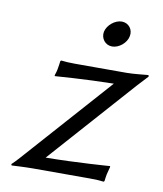

<svg xmlns="http://www.w3.org/2000/svg" viewBox="-74 -683 633 746"><g transform="rotate(10 243.0 -309.5)"><path d="M147 -50 447 -387C470 -412 479 -422 486 -429C487 -433 486 -435 482 -435C477 -435 429 -429 400 -429H196C176 -429 155 -430 141 -432L138 -429C136 -416 136 -411 134 -402C133 -393 129 -379 126 -371L127 -368C127 -368 243 -377 358 -379L49 -32C38 -20 30 -11 20 -2L22 3C22 3 76 0 104 0H330C350 0 371 1 385 3L388 0C390 -13 390 -18 392 -27C394 -36 398 -50 400 -58L399 -61C399 -61 268 -51 147 -50ZM285 -571C280 -544 299 -520 326 -520C353 -520 382 -544 387 -571C393 -598 374 -622 347 -622C320 -622 291 -598 285 -571Z"/></g></svg>

Font: Libertinus Sans
Style: Italic
Weight: 400
Italic angle: -12°
Designer: Philipp H. Poll, Khaled Hosny
Foundry: Caleb Maclennan
Version: Version 7.050;RELEASE